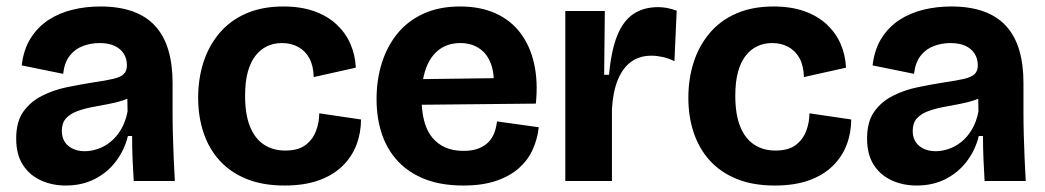

<svg xmlns="http://www.w3.org/2000/svg" viewBox="-20 -559 3229 593"><path d="M183 14Q141 14 106 -2Q71 -18 50.5 -50Q30 -82 30 -131Q30 -183 52 -214Q74 -245 109.5 -263Q145 -281 186 -289.5Q227 -298 265 -304Q307 -310 330 -315.5Q353 -321 362.5 -330.5Q372 -340 372 -357Q372 -378 362 -393.5Q352 -409 333.5 -417.5Q315 -426 287 -426Q261 -426 236.5 -417Q212 -408 195.5 -387Q179 -366 175 -331L47 -357Q53 -407 75 -441.5Q97 -476 130 -497.5Q163 -519 204 -529Q245 -539 290 -539Q348 -539 390.5 -523.5Q433 -508 460 -478Q487 -448 500 -404Q513 -360 513 -303V-212Q513 -177 514 -141.5Q515 -106 516.5 -70.5Q518 -35 520 0H393Q391 -31 389.5 -66.5Q388 -102 388 -139H375Q365 -97 339 -62Q313 -27 273.5 -6.5Q234 14 183 14ZM242 -92Q261 -92 282 -99Q303 -106 321.5 -121Q340 -136 354 -159.5Q368 -183 374 -215L373 -271L397 -270Q384 -257 361.5 -249.5Q339 -242 314 -237.5Q289 -233 263.5 -228Q238 -223 217 -215Q196 -207 183.5 -193Q171 -179 171 -155Q171 -125 191 -108.5Q211 -92 242 -92Z M859 14Q791 14 741 -6.5Q691 -27 658 -63.5Q625 -100 608.5 -149.5Q592 -199 592 -257Q592 -316 608.5 -367Q625 -418 658 -457Q691 -496 740.5 -517.5Q790 -539 855 -539Q909 -539 950 -524.5Q991 -510 1019 -484Q1047 -458 1062 -424Q1077 -390 1079 -350L949 -321Q948 -356 935.5 -379Q923 -402 901 -414Q879 -426 851 -426Q826 -426 805.5 -416.5Q785 -407 769.5 -387.5Q754 -368 745.5 -337.5Q737 -307 737 -263Q737 -206 752 -168.5Q767 -131 795 -112.5Q823 -94 861 -94Q901 -94 923.5 -111Q946 -128 956 -154.5Q966 -181 966 -209L1095 -190Q1095 -149 1081 -112Q1067 -75 1038 -46.5Q1009 -18 964.5 -2Q920 14 859 14Z M1411 14Q1343 14 1293 -5.5Q1243 -25 1209.5 -60.5Q1176 -96 1159.5 -145Q1143 -194 1143 -253Q1143 -313 1159.5 -365Q1176 -417 1208 -456Q1240 -495 1288.5 -517Q1337 -539 1401 -539Q1463 -539 1510 -518Q1557 -497 1587 -457.5Q1617 -418 1629.5 -363Q1642 -308 1635 -239L1235 -235V-314L1540 -318L1503 -275Q1509 -325 1497.5 -358.5Q1486 -392 1461 -409Q1436 -426 1402 -426Q1363 -426 1336 -405.5Q1309 -385 1295.5 -347.5Q1282 -310 1282 -257Q1282 -173 1316 -133Q1350 -93 1411 -93Q1439 -93 1458 -100.5Q1477 -108 1489 -120.5Q1501 -133 1507 -149.5Q1513 -166 1515 -184L1644 -166Q1640 -130 1625.5 -97.5Q1611 -65 1583 -40Q1555 -15 1512.5 -0.5Q1470 14 1411 14Z M1726 0V-264V-525H1848L1846 -328H1861Q1868 -404 1886.5 -449.5Q1905 -495 1936.5 -516Q1968 -537 2013 -537Q2025 -537 2039.5 -534.5Q2054 -532 2070 -526L2063 -370Q2045 -379 2026.5 -383Q2008 -387 1992 -387Q1955 -387 1929 -368Q1903 -349 1888 -312Q1873 -275 1870 -222V0Z M2373 14Q2305 14 2255 -6.5Q2205 -27 2172 -63.5Q2139 -100 2122.5 -149.5Q2106 -199 2106 -257Q2106 -316 2122.5 -367Q2139 -418 2172 -457Q2205 -496 2254.5 -517.5Q2304 -539 2369 -539Q2423 -539 2464 -524.5Q2505 -510 2533 -484Q2561 -458 2576 -424Q2591 -390 2593 -350L2463 -321Q2462 -356 2449.5 -379Q2437 -402 2415 -414Q2393 -426 2365 -426Q2340 -426 2319.5 -416.5Q2299 -407 2283.5 -387.5Q2268 -368 2259.5 -337.5Q2251 -307 2251 -263Q2251 -206 2266 -168.5Q2281 -131 2309 -112.5Q2337 -94 2375 -94Q2415 -94 2437.5 -111Q2460 -128 2470 -154.5Q2480 -181 2480 -209L2609 -190Q2609 -149 2595 -112Q2581 -75 2552 -46.5Q2523 -18 2478.5 -2Q2434 14 2373 14Z M2811 14Q2769 14 2734 -2Q2699 -18 2678.5 -50Q2658 -82 2658 -131Q2658 -183 2680 -214Q2702 -245 2737.5 -263Q2773 -281 2814 -289.5Q2855 -298 2893 -304Q2935 -310 2958 -315.5Q2981 -321 2990.5 -330.5Q3000 -340 3000 -357Q3000 -378 2990 -393.5Q2980 -409 2961.5 -417.5Q2943 -426 2915 -426Q2889 -426 2864.5 -417Q2840 -408 2823.5 -387Q2807 -366 2803 -331L2675 -357Q2681 -407 2703 -441.5Q2725 -476 2758 -497.5Q2791 -519 2832 -529Q2873 -539 2918 -539Q2976 -539 3018.5 -523.5Q3061 -508 3088 -478Q3115 -448 3128 -404Q3141 -360 3141 -303V-212Q3141 -177 3142 -141.5Q3143 -106 3144.5 -70.5Q3146 -35 3148 0H3021Q3019 -31 3017.5 -66.5Q3016 -102 3016 -139H3003Q2993 -97 2967 -62Q2941 -27 2901.5 -6.5Q2862 14 2811 14ZM2870 -92Q2889 -92 2910 -99Q2931 -106 2949.5 -121Q2968 -136 2982 -159.5Q2996 -183 3002 -215L3001 -271L3025 -270Q3012 -257 2989.5 -249.5Q2967 -242 2942 -237.5Q2917 -233 2891.5 -228Q2866 -223 2845 -215Q2824 -207 2811.5 -193Q2799 -179 2799 -155Q2799 -125 2819 -108.5Q2839 -92 2870 -92Z"/></svg>

Font: Bricolage Grotesque 28pt
Style: Bold
Weight: 700
Designer: Mathieu Triay
Foundry: Atelier Triay
Version: Version 1.000;gftools[0.9.30]